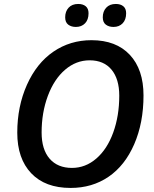

<svg xmlns="http://www.w3.org/2000/svg" viewBox="-20 -925 765 955"><path d="M693.8 -450.2Q693.8 -314 647.5 -207.5Q601.1 -101.1 519.8 -45.7Q438.5 9.8 331.1 9.8Q204.6 9.8 135.3 -63.2Q65.9 -136.2 65.9 -265.1Q65.9 -395.5 114 -503.2Q162.1 -610.8 245.6 -668Q329.1 -725.1 435.1 -725.1Q557.6 -725.1 625.7 -652.3Q693.8 -579.6 693.8 -450.2ZM425.8 -625Q358.4 -625 303.7 -578.1Q249 -531.2 218 -448Q187 -364.7 187 -266.1Q187 -181.6 226.8 -135.7Q266.6 -89.8 337.9 -89.8Q405.3 -89.8 459.2 -136.5Q513.2 -183.1 543.2 -265.9Q573.2 -348.6 573.2 -449.2Q573.2 -532.2 534.7 -578.6Q496.1 -625 425.8 -625ZM304.2 -838.9Q304.2 -868.2 321.3 -886.7Q338.4 -905.3 369.1 -905.3Q392.6 -905.3 406.5 -893.8Q420.4 -882.3 420.4 -858.9Q420.4 -827.1 403.1 -809.1Q385.7 -791 357.4 -791Q334.5 -791 319.3 -802.5Q304.2 -814 304.2 -838.9ZM491.2 -838.9Q491.2 -868.2 508.3 -886.7Q525.4 -905.3 556.2 -905.3Q579.6 -905.3 593.5 -893.8Q607.4 -882.3 607.4 -858.9Q607.4 -827.1 590.1 -809.1Q572.8 -791 544.4 -791Q521.5 -791 506.3 -802.5Q491.2 -814 491.2 -838.9Z"/></svg>

Font: TypoPRO Open Sans
Style: Italic
Weight: 600
Italic angle: -12°
Foundry: Ascender Corporation
Version: Version 1.10